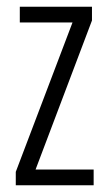

<svg xmlns="http://www.w3.org/2000/svg" viewBox="-20 -552 321 572"><path d="M259 0H27V-40L196 -485H39V-532H254V-491L86 -47H259Z"/></svg>

Font: Noto Sans Khmer ExtraCondensed Light
Style: Regular
Weight: 300
Width: 2
Designer: Danh Hong and the Monotype Design Team
Foundry: Monotype Imaging Inc.
Version: Version 2.004; ttfautohint (v1.8.4.7-5d5b)